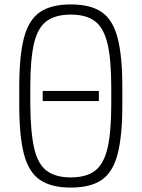

<svg xmlns="http://www.w3.org/2000/svg" viewBox="-20 -834 640 868"><path d="M173 -377V-423H427V-377ZM300 14Q212 14 161 -20.5Q110 -55 88.5 -136.5Q67 -218 67 -360V-440Q67 -582 88.5 -663.5Q110 -745 161 -779.5Q212 -814 300 -814Q389 -814 439.5 -779.5Q490 -745 511.5 -663.5Q533 -582 533 -440V-360Q533 -218 511.5 -136.5Q490 -55 439.5 -20.5Q389 14 300 14ZM300 -32Q370 -32 409.5 -62Q449 -92 466 -164Q483 -236 483 -360V-440Q483 -565 466 -636.5Q449 -708 409.5 -738Q370 -768 300 -768Q230 -768 190 -738Q150 -708 133.5 -636.5Q117 -565 117 -440V-360Q118 -236 134.5 -164Q151 -92 191 -62Q231 -32 300 -32Z"/></svg>

Font: Victor Mono Thin
Style: Regular
Weight: 100
Monospace: yes
Designer: Rune Bjørnerås
Version: Version 1.561;gftools[0.9.30]